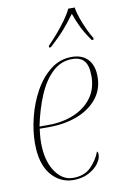

<svg xmlns="http://www.w3.org/2000/svg" viewBox="-88 -817 562 878"><g transform="rotate(-10 193.5 -378.0)"><path d="M182 10Q119 10 77.5 -40Q36 -90 36 -185Q36 -242 51.5 -305Q67 -368 97 -422.5Q127 -477 170.5 -511.5Q214 -546 269 -546Q318 -546 344.5 -517.5Q371 -489 371 -437Q371 -377 336 -334.5Q301 -292 243 -270Q185 -248 114 -248H69Q68 -242 66 -221Q64 -200 64 -183Q64 -101 97.5 -50.5Q131 0 181 0Q233 0 263.5 -30Q294 -60 309 -100Q314 -96 314 -86Q314 -65 297.5 -43Q281 -21 251 -5.5Q221 10 182 10ZM111 -258Q178 -258 231 -280.5Q284 -303 314 -344.5Q344 -386 344 -444Q344 -493 326 -514.5Q308 -536 270 -536Q218 -536 179 -499.5Q140 -463 113 -400Q86 -337 70 -258ZM176 -614Q195 -633 218.5 -660Q242 -687 262.5 -715.5Q283 -744 293 -766H323Q326 -744 336 -715.5Q346 -687 358.5 -660Q371 -633 383 -614L382 -606H374Q347 -644 332.5 -673.5Q318 -703 305 -740Q277 -702 251.5 -673Q226 -644 184 -606H176Z"/></g></svg>

Font: Noto Serif Display SemiCondensed Thin
Style: Italic
Weight: 100
Width: 4
Italic angle: -12°
Designer: Monotype Design Team
Foundry: Monotype Imaging Inc.
Version: Version 2.009